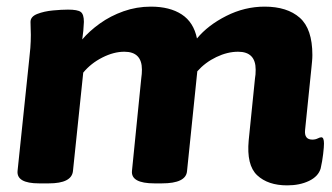

<svg xmlns="http://www.w3.org/2000/svg" viewBox="-20 -551 1001 579"><path d="M846 8Q788 8 755.5 -22.5Q723 -53 730 -128L749 -315Q750 -320 750.5 -326.5Q751 -333 751 -341Q751 -395 698 -395Q666 -395 632.5 -379Q599 -363 575 -336L544 -35Q541 2 468 2H446Q374 2 378 -36L406 -315Q408 -328 408 -341Q408 -395 355 -395Q323 -395 288.5 -377.5Q254 -360 231 -332L200 -35Q196 2 127 2H98Q29 2 33 -36L68 -371Q70 -387 71.5 -406.5Q73 -426 73 -446Q73 -455 72.5 -464.5Q72 -474 72 -485Q72 -501 92.5 -509Q113 -517 139.5 -519.5Q166 -522 185 -522Q214 -522 223.5 -515Q233 -508 233 -485Q232 -458 228 -432Q249 -457 281 -480Q313 -503 352.5 -517Q392 -531 435 -531Q492 -531 528 -507.5Q564 -484 574 -435Q607 -475 662.5 -503Q718 -531 778 -531Q846 -531 884 -497.5Q922 -464 922 -385Q922 -376 921 -365.5Q920 -355 919 -345L900 -159Q897 -130 922 -130Q931 -130 938 -133.5Q945 -137 949 -137Q957 -137 957 -118Q957 -108 954.5 -86.5Q952 -65 947 -43Q940 -19 912 -5.5Q884 8 846 8Z"/></svg>

Font: Asap Semi Expanded Semi Expanded ExtraBold
Style: Italic
Weight: 800
Width: 6
Italic angle: -6°
Designer: Pablo Cosgaya
Foundry: Omnibus-Type
Version: Version 3.001; ttfautohint (v1.8.4.7-5d5b)